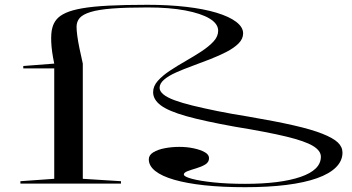

<svg xmlns="http://www.w3.org/2000/svg" viewBox="-20 -765 1468 800"><path d="M1001 15Q906 15 832 7Q758 -1 706 -16Q654 -31 627 -52.5Q600 -74 600 -101Q600 -119 619 -130.5Q638 -142 667 -147.5Q696 -153 727 -153Q759 -153 787 -147Q815 -141 833 -131Q851 -121 851 -106Q851 -89 835 -79.5Q819 -70 798.5 -64Q778 -58 762 -52Q746 -46 746 -38Q746 -29 779.5 -20Q813 -11 870.5 -5Q928 1 1001 1Q1148 1 1232.5 -28Q1317 -57 1317 -112Q1317 -137 1284 -157Q1251 -177 1172.5 -196Q1094 -215 959 -237Q831 -260 756.5 -281Q682 -302 650 -326Q618 -350 618 -381Q618 -406 637.5 -428Q657 -450 688 -470.5Q719 -491 754 -511Q789 -531 819.5 -551Q850 -571 869.5 -592Q889 -613 889 -637Q889 -666 853.5 -687.5Q818 -709 752 -721.5Q686 -734 595 -734Q505 -734 447.5 -729.5Q390 -725 357.5 -715Q325 -705 312 -690Q299 -675 299 -653Q299 -639 302 -616Q305 -593 311 -564Q317 -535 325 -500V-20L484 -10V0H65V-10L206 -20V-480H77V-490L206 -500Q195 -552 193.5 -590Q192 -628 198 -649Q203 -669 216 -684.5Q229 -700 254.5 -711.5Q280 -723 323 -730.5Q366 -738 432.5 -741.5Q499 -745 594 -745Q682 -745 755.5 -736.5Q829 -728 882 -712Q935 -696 964 -674Q993 -652 993 -626Q993 -603 974 -584Q955 -565 924 -549Q893 -533 856 -518.5Q819 -504 782 -490.5Q745 -477 713.5 -463Q682 -449 663.5 -433Q645 -417 645 -399Q645 -385 660.5 -372Q676 -359 707 -347.5Q738 -336 783 -325Q828 -314 887 -302Q946 -290 1016 -279Q1127 -260 1202 -243Q1277 -226 1322.5 -208Q1368 -190 1387.5 -171.5Q1407 -153 1407 -129Q1407 -95 1380 -68Q1353 -41 1301 -22.5Q1249 -4 1173.5 5.5Q1098 15 1001 15Z"/></svg>

Font: Kalnia Expanded Light
Style: Regular
Weight: 300
Width: 7
Designer: Frida Medrano
Foundry: Frida Medrano
Version: Version 1.105